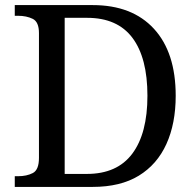

<svg xmlns="http://www.w3.org/2000/svg" viewBox="-20 -734 767 754"><path d="M38 0V-42H51Q85 -42 109 -54.5Q133 -67 133 -114V-604Q133 -648 108.5 -660Q84 -672 51 -672H38V-714H344Q499 -714 584.5 -621Q670 -528 670 -358Q670 -249 633.5 -168.5Q597 -88 525 -44Q453 0 344 0ZM321 -51Q440 -51 499.5 -130.5Q559 -210 559 -358Q559 -507 500 -585.5Q441 -664 322 -664H234V-51Z"/></svg>

Font: Noto Serif Makasar
Style: Regular
Weight: 400
Designer: Sérgio Martins
Version: Version 1.001; ttfautohint (v1.8.4.7-5d5b)